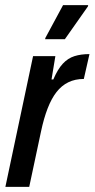

<svg xmlns="http://www.w3.org/2000/svg" viewBox="-20 -729 369 749"><path d="M1 0 109 -510H196L181 -419H188Q205 -459 225 -480.5Q245 -502 270.5 -510Q296 -518 329 -518L307 -421Q273 -421 246.5 -408Q220 -395 200.5 -370Q181 -345 166 -306.5Q151 -268 140 -216L94 0ZM156 -576 157 -581 226 -709H324L323 -704L233 -576Z"/></svg>

Font: Saira Condensed Medium
Style: Italic
Weight: 500
Width: 3
Italic angle: -12°
Designer: Hector Gatti with collaboration of the Omnibus-Type team
Foundry: Omnibus-Type
Version: Version 1.101